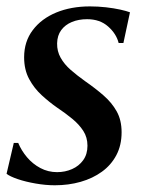

<svg xmlns="http://www.w3.org/2000/svg" viewBox="-20 -554 437 585"><path d="M356 -423H341.5Q334.5 -451 309.5 -473.2Q284.5 -495.5 245.5 -495.5Q219.5 -495.5 199 -487Q178.5 -478.5 166.5 -462.2Q154.5 -446 154 -422Q153.5 -398 164.8 -378Q176 -358 195.5 -341Q215 -324 239.5 -306.5Q270.5 -285 295.5 -263.2Q320.5 -241.5 335.5 -214.8Q350.5 -188 350.5 -151Q350.5 -111.5 334.5 -81.2Q318.5 -51 290.5 -30.8Q262.5 -10.5 225.8 0Q189 10.5 147 10.5Q119 10.5 88.8 5.2Q58.5 0 34.2 -8.2Q10 -16.5 0 -24.5L22 -118.5H35.5Q45 -95.5 62.2 -75Q79.5 -54.5 103 -42Q126.5 -29.5 154 -29.5Q178.5 -29.5 199.5 -38.8Q220.5 -48 233.5 -66Q246.5 -84 246.5 -110Q246.5 -135.5 233.8 -155.2Q221 -175 200 -192.2Q179 -209.5 153.5 -226.5Q130.5 -242.5 107.2 -263.8Q84 -285 68.8 -313.2Q53.5 -341.5 53.5 -379.5Q53.5 -427.5 79.8 -462.2Q106 -497 151.2 -515.8Q196.5 -534.5 254 -534.5Q278.5 -534.5 302.8 -531.8Q327 -529 346.2 -524.8Q365.5 -520.5 376 -516.5Z"/></svg>

Font: Merriweather 96pt Medium
Style: Italic
Weight: 500
Italic angle: -7.8°
Version: Version 2.101